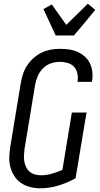

<svg xmlns="http://www.w3.org/2000/svg" viewBox="-20 -1006 540 1034"><path d="M198 8Q170 8 143.5 1.5Q117 -5 95 -19.5Q73 -34 58.5 -56Q44 -78 36.5 -104Q29 -130 30 -158Q31 -186 35 -214L92 -559Q96 -584 104 -608Q112 -632 126.5 -654Q141 -676 161.5 -694Q182 -712 205 -723Q228 -734 253 -738.5Q278 -743 303 -743Q328 -743 352.5 -739.5Q377 -736 398 -726.5Q419 -717 436.5 -701.5Q454 -686 464 -665.5Q474 -645 477 -620.5Q480 -596 476 -571L475 -565H397L398 -569Q401 -590 396.5 -611Q392 -632 378.5 -646.5Q365 -661 344.5 -667Q324 -673 302 -673Q278 -673 253.5 -664.5Q229 -656 211 -637.5Q193 -619 183 -595.5Q173 -572 169 -548L112 -203Q110 -186 109 -169Q108 -152 111 -136Q114 -120 121 -105.5Q128 -91 140 -81Q152 -71 168 -66.5Q184 -62 201 -62Q230 -62 259 -70.5Q288 -79 316 -91L367 -400H446L387 -46Q342 -21 293.5 -6.5Q245 8 198 8ZM280 -815 214 -957 259 -982 337 -872 453 -986 493 -953 428 -874 378 -815Z"/></svg>

Font: Iosevka Algr
Style: Italic
Weight: 400
Italic angle: -9°
Monospace: yes
Designer: Belleve Invis
Foundry: Belleve Invis
Version: Version 26.0.2; ttfautohint (v1.8.3)